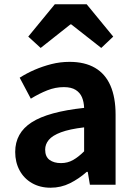

<svg xmlns="http://www.w3.org/2000/svg" viewBox="-20 -863 631 897"><path d="M216 14Q167 14 129.5 -7.5Q92 -29 71.5 -67Q51 -105 51 -153Q51 -242 128 -291.5Q205 -341 373 -359Q372 -387 363 -408.5Q354 -430 333.5 -443Q313 -456 278 -456Q239 -456 201 -441Q163 -426 124 -402L72 -500Q105 -521 142 -537Q179 -553 220 -563.5Q261 -574 305 -574Q376 -574 424 -546Q472 -518 496 -463Q520 -408 520 -327V0H400L390 -60H385Q349 -28 307 -7Q265 14 216 14ZM265 -101Q296 -101 321.5 -115.5Q347 -130 373 -156V-268Q305 -260 265 -245Q225 -230 208 -209.5Q191 -189 191 -164Q191 -131 211.5 -116Q232 -101 265 -101ZM112 -692 236 -843H385L509 -692L453 -639L313 -749H309L170 -639Z"/></svg>

Font: Noto Sans TC Thin
Style: Bold
Weight: 700
Version: Version 2.004-H2;hotconv 1.0.118;makeotfexe 2.5.65603